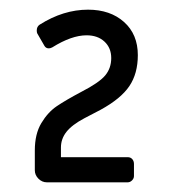

<svg xmlns="http://www.w3.org/2000/svg" viewBox="-20 -736 356 397"><path d="M52 -384V-425Q52 -459 65.5 -481.5Q79 -504 97.5 -516.5Q116 -529 148 -546Q185 -565 197.5 -580Q210 -595 210 -616Q210 -637 196 -650Q182 -663 159 -663Q128 -663 88 -638Q84 -636 81 -636Q75 -636 72 -641L57 -667Q56 -669 56 -673Q56 -681 62 -685Q111 -716 162 -716Q208 -716 236.5 -690.5Q265 -665 265 -622Q265 -584 247.5 -558Q230 -532 188 -509Q180 -505 154.5 -491.5Q129 -478 117.5 -463.5Q106 -449 106 -431V-411H244Q250 -411 253.5 -407Q257 -403 257 -397V-372Q257 -367 253 -363Q249 -359 244 -359H77Q67 -359 59.5 -366.5Q52 -374 52 -384Z"/></svg>

Font: Miriam Libre
Style: Regular
Weight: 400
Designer: Michal Sahar
Foundry: Hagilda
Version: Version 1.001